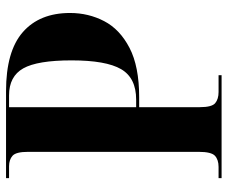

<svg xmlns="http://www.w3.org/2000/svg" viewBox="-79 -675 754 636"><g transform="rotate(-90 298.0 -357.0)"><path d="M26 0V-10H63Q87 -10 100 -22Q113 -34 113 -76V-641Q113 -681 100 -692.5Q87 -704 65 -704H26V-714H314Q446 -714 509.5 -658.5Q573 -603 573 -502Q573 -441 546 -389Q519 -337 457.5 -305Q396 -273 294 -273H261V-72Q261 -32 274.5 -21Q288 -10 311 -10H367V0ZM286 -283Q358 -283 387 -333Q416 -383 416 -497Q416 -610 389.5 -657Q363 -704 300 -704H261V-283Z"/></g></svg>

Font: Noto Serif Display SemiCondensed
Style: Bold
Weight: 700
Width: 4
Designer: Monotype Design Team
Foundry: Monotype Imaging Inc.
Version: Version 2.009